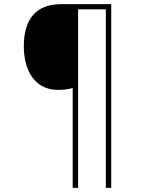

<svg xmlns="http://www.w3.org/2000/svg" viewBox="-20 -780 695 927"><path d="M517 127V-760H275C152 -760 95 -685 95 -557C95 -438 149 -346 260 -346C289 -346 309 -349 331 -355V127H357V-735H491V127Z"/></svg>

Font: Noto Sans Arabic Thin
Style: Regular
Weight: 100
Designer: Monotype Design Team, Nadine Chahine, Nizar Qandah and Khaled Hosny
Foundry: Monotype Imaging Inc.
Version: Version 2.012